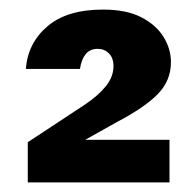

<svg xmlns="http://www.w3.org/2000/svg" viewBox="-20 -733 410 401"><path d="M38 -352V-436L158 -515Q186 -534 201.5 -553.5Q217 -573 217 -595Q217 -612 207.5 -621.5Q198 -631 184 -631Q168 -631 159 -620Q150 -609 147 -589H34Q38 -643 79 -678Q120 -713 195 -713Q244 -713 275 -697Q306 -681 321.5 -656Q337 -631 337 -603Q337 -565 310 -537Q283 -509 224 -478L158 -441H334V-352Z"/></svg>

Font: DM Sans 18pt Black
Style: Regular
Weight: 900
Designer: Colophon Foundry, Jonny Pinhorn
Foundry: Colophon Foundry
Version: Version 4.004;gftools[0.9.30]